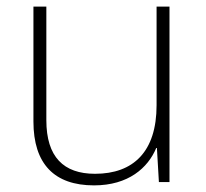

<svg xmlns="http://www.w3.org/2000/svg" viewBox="-20 -550 622 580"><path d="M492 -530H453V-232C453 -92 383 -25 267 -25C172 -25 120 -76 120 -187V-530H81V-183C81 -55 144 10 264 10C368 10 427 -43 452 -103H454L460 0H492Z"/></svg>

Font: Noto Sans Tamil ExtraLight
Style: Regular
Weight: 200
Designer: Jelle Bosma - Monotype Design Team
Foundry: Monotype Imaging Inc.
Version: Version 2.004